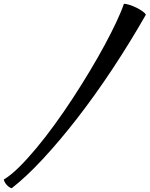

<svg xmlns="http://www.w3.org/2000/svg" viewBox="-31 -821 791 1015"><path d="M740 -743Q656 -596 564 -457Q472 -318 379 -198Q286 -78 197 18Q108 114 31 174Q20 172 6.5 158.5Q-7 145 -11 128Q26 106 69.5 63Q113 20 160.5 -37Q208 -94 257.5 -162Q307 -230 354 -302Q401 -374 444.5 -446.5Q488 -519 523.5 -585Q559 -651 585 -706.5Q611 -762 624 -801Q636 -801 654.5 -795Q673 -789 691 -780Q709 -771 723 -761Q737 -751 740 -743Z"/></svg>

Font: Kaushan Script
Style: Regular
Weight: 400
Designer: Pablo Impallari
Foundry: Pablo Impallari
Version: Version 1.002